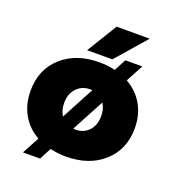

<svg xmlns="http://www.w3.org/2000/svg" viewBox="-149 -877 979 1074"><g transform="rotate(20 341.0 -340.0)"><path d="M434 -529 471 -600H572L517 -497Q581 -461 616 -400Q651 -339 651 -260Q651 -134 565.5 -57Q480 20 341 20Q294 20 248 9L211 80H109L164 -22Q100 -58 65.5 -119Q31 -180 31 -260Q31 -386 116.5 -463Q202 -540 341 -540Q388 -540 434 -529ZM251 -185 355 -380H341Q293 -380 262 -346.5Q231 -313 231 -260Q231 -216 251 -185ZM451 -260Q451 -303 431 -334L328 -141Q332 -140 341 -140Q390 -140 420.5 -173Q451 -206 451 -260ZM558 -760 401 -580H251L361 -760Z"/></g></svg>

Font: Metropolitano Black
Style: Regular
Weight: 900
Designer: Fonts by Alex Slobzheninov & Chris M. Simpson / Changes by Cristiano Sobral
Foundry: Fonts by Alex Slobzheninov & Chris M. Simpson / Changes by Cristiano Sobral
Version: Version 1.00;August 30, 2020;FontCreator 13.0.0.2681 64-bit